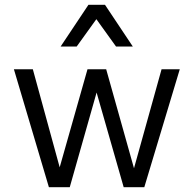

<svg xmlns="http://www.w3.org/2000/svg" viewBox="-20 -781 808 801"><path d="M582 0H496L383 -395L271 0H184L38 -492H117L229 -83L345 -492H423L539 -79L654 -492H730ZM534 -587H464L382 -701L300 -587H233L349 -761H418Z"/></svg>

Font: Wix Madefor Text
Style: Regular
Weight: 400
Designer: Dalton Maag Ltd
Foundry: Dalton Maag Ltd
Version: Version 3.100